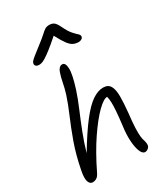

<svg xmlns="http://www.w3.org/2000/svg" viewBox="-245 -1137 1104 1258"><g transform="rotate(-30 306.5 -508.0)"><path d="M73 10Q53 10 44 -14.5Q35 -39 46 -95Q67 -203 98 -289Q129 -375 159.5 -445.5Q190 -516 209 -575Q222 -617 229 -654.5Q236 -692 247 -723Q251 -737 261 -748.5Q271 -760 286 -760Q309 -759 311 -714.5Q313 -670 281 -570Q262 -512 234.5 -447.5Q207 -383 180 -314Q153 -245 133 -175Q205 -295 259.5 -365Q314 -435 357.5 -464.5Q401 -494 440 -494Q478 -494 493.5 -467Q509 -440 509 -389.5Q509 -339 502 -268Q494 -200 492.5 -159Q491 -118 493.5 -94.5Q496 -71 503 -53Q505 -46 506 -37.5Q507 -29 506 -20Q504 -8 493 1Q482 10 470 10Q450 10 437.5 -21Q425 -52 422 -102.5Q419 -153 427 -210Q435 -275 438 -316.5Q441 -358 440 -384Q439 -410 434 -428Q408 -429 359 -381Q310 -333 249 -243.5Q188 -154 127 -28Q116 -6 102.5 2Q89 10 73 10ZM154 -832Q137 -832 129.5 -840.5Q122 -849 125 -860Q126 -867 132.5 -874.5Q139 -882 159 -898.5Q179 -915 221 -947Q258 -975 276.5 -992.5Q295 -1010 308 -1018Q321 -1026 341 -1026Q362 -1026 375.5 -1016Q389 -1006 404 -975Q426 -929 445.5 -907.5Q465 -886 477 -875.5Q489 -865 486 -851Q484 -843 474.5 -837.5Q465 -832 453 -832Q431 -832 413 -840.5Q395 -849 376 -874.5Q357 -900 331 -950Q282 -907 251 -883Q220 -859 201.5 -848Q183 -837 172.5 -834.5Q162 -832 154 -832Z"/></g></svg>

Font: Shantell Sans Normal
Style: Italic
Weight: 300
Italic angle: -11.31°
Designer: Stephen Nixon, Anya Danilova, Shantell Martin
Foundry: Arrow Type
Version: Version 1.008;[a672d596b]